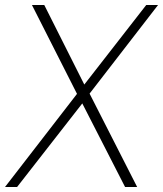

<svg xmlns="http://www.w3.org/2000/svg" viewBox="-27 -743 648 763"><path d="M518 0 329 -371 601 -723H554L308 -407L149 -723H100L279 -370L-7 0H41L300 -332L470 0Z"/></svg>

Font: United Sans Thin
Style: Italic
Weight: 100
Italic angle: -8°
Designer: Pablo Impallari, Rodrigo Fuenzalida (Modified by Dan O. Williams)
Version: Version 1.000;PS 001.000;hotconv 1.0.88;makeotf.lib2.5.64775